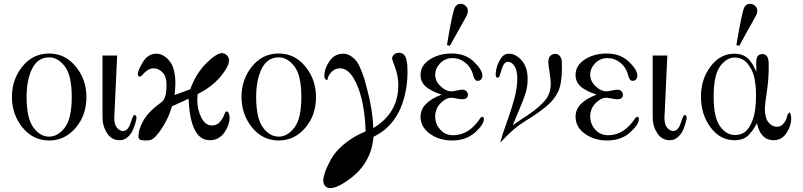

<svg xmlns="http://www.w3.org/2000/svg" viewBox="-20 -719 4176 998"><path d="M429.2 -214.8Q429.2 -119.6 373 -54.2Q316.9 11.2 235.8 11.2Q151.9 11.2 96.9 -56.4Q42 -124 42 -215.1Q42 -306.2 96.4 -373.5Q150.9 -440.9 234.9 -440.9Q318.8 -440.9 374 -373Q429.2 -305.2 429.2 -214.8ZM118.2 -214.8Q118.2 -105 153.1 -56.9Q188 -8.8 235.8 -8.8Q280.8 -8.8 316.9 -55.9Q353 -103 353 -215.1Q353 -327.1 316.9 -374Q280.8 -420.9 235.8 -420.9Q176.8 -420.9 147.5 -362.8Q118.2 -304.7 118.2 -214.8Z M512.7 -127.9V-430.2H588.9L574.7 -123Q574.7 -121.1 574.2 -116.5Q573.7 -111.8 573.7 -108.9Q573.7 -70.8 588.6 -54.4Q603.5 -38.1 619.6 -38.1Q644.5 -38.1 657.7 -77.1Q670.9 -116.2 674.8 -119.1Q680.7 -123 685.1 -119.1Q689.5 -115.2 689.5 -106.9Q689.5 -101.1 685.1 -84.5Q680.7 -67.9 671.6 -45.4Q662.6 -22.9 644 -6.6Q625.5 9.8 602.5 9.8Q562.5 9.8 540 -21.7Q517.6 -53.2 513.7 -90.8Q512.7 -103 512.7 -127.9Z M696.3 -333Q696.3 -353 722.9 -396.5Q749.5 -439.9 792.5 -439.9Q829.6 -439.9 860.6 -402.6Q891.6 -365.2 891.6 -285.2Q891.6 -265.1 887.7 -225.1L968.8 -254.9Q998.5 -336.9 1052 -389.9Q1105.5 -442.9 1133.3 -442.9Q1147.5 -442.9 1158.9 -431.9Q1170.4 -420.9 1170.4 -404.8Q1170.4 -374 1126 -320.6Q1081.5 -267.1 1007.3 -230Q1005.4 -210 1005.4 -200.2Q1005.4 -150.4 1025.9 -108.6Q1046.4 -66.9 1081.5 -66.9Q1107.4 -66.9 1123 -85.4Q1138.7 -104 1145.5 -122.1Q1152.3 -140.1 1157.7 -140.1Q1159.7 -140.1 1163.1 -138.2Q1166.5 -136.2 1169.9 -128.2Q1173.3 -120.1 1173.3 -107.9Q1173.3 -67.9 1145.5 -29.1Q1117.7 9.8 1070.3 9.8Q969.2 9.8 960.4 -206.1L873.5 -166Q858.4 -109.9 823.5 -55.4Q788.6 -1 764.6 7.8Q756.8 10.7 739.7 11.2Q716.8 11.2 708.3 7.1Q699.7 2.9 699.7 -12.2Q699.7 -45.4 724.6 -90.8Q749.5 -136.2 807.6 -179.2Q808.6 -179.2 813.5 -183.1Q818.4 -187 819.8 -188Q821.3 -189 825.9 -194.1Q830.6 -199.2 832.5 -203.1Q834.5 -207 837.4 -214.6Q840.3 -222.2 842 -230.5Q843.8 -238.8 844.7 -251Q845.7 -263.2 845.7 -277.8Q845.7 -321.8 824.7 -342.8Q803.7 -363.8 779.3 -363.8Q760.3 -363.8 745.8 -353.3Q731.4 -342.8 722.4 -332.3Q713.4 -321.8 708.5 -320.8Q702.6 -319.8 699.5 -323.5Q696.3 -327.1 696.3 -333Z M1622.6 -214.8Q1622.6 -119.6 1566.4 -54.2Q1510.3 11.2 1429.2 11.2Q1345.2 11.2 1290.3 -56.4Q1235.4 -124 1235.4 -215.1Q1235.4 -306.2 1289.8 -373.5Q1344.2 -440.9 1428.2 -440.9Q1512.2 -440.9 1567.4 -373Q1622.6 -305.2 1622.6 -214.8ZM1311.5 -214.8Q1311.5 -105 1346.4 -56.9Q1381.3 -8.8 1429.2 -8.8Q1474.1 -8.8 1510.3 -55.9Q1546.4 -103 1546.4 -215.1Q1546.4 -327.1 1510.3 -374Q1474.1 -420.9 1429.2 -420.9Q1370.1 -420.9 1340.8 -362.8Q1311.5 -304.7 1311.5 -214.8Z M1880.4 -36.1Q1878.4 -120.1 1862.3 -193.6Q1846.2 -267.1 1816.2 -315.4Q1786.1 -363.8 1748 -363.8Q1738.3 -363.8 1727.3 -360.8Q1716.3 -357.9 1701.2 -343Q1686 -328.1 1681.2 -301.8Q1668.9 -306.6 1667 -315.9Q1666 -319.8 1666 -326.2Q1666 -362.3 1692.6 -401.1Q1719.2 -439.9 1764.2 -439.9Q1786.1 -439.9 1804.2 -427.5Q1822.3 -415 1833.7 -399.9Q1845.2 -384.8 1857.2 -354.5Q1869.1 -324.2 1874.3 -307.6Q1879.4 -291 1888.2 -255.9Q1917 -148.9 1920.4 -53.2Q2050.3 -131.3 2050.3 -275.9Q2050.3 -322.8 2034.2 -366.9Q2018.1 -411.1 2018.1 -414.1Q2018.1 -427.2 2028.6 -436Q2039.1 -444.8 2053.2 -444.8Q2068.4 -444.8 2078.4 -435.8Q2088.4 -426.8 2092.3 -409.9Q2096.2 -393.1 2097.2 -379.2Q2098.1 -365.2 2098.1 -342.8Q2098.1 -256.8 2070.6 -178.5Q2043 -100.1 1983.4 -47.9Q1957.5 -25.9 1921.4 -7.8Q1916.5 38.1 1906.2 67.9Q1877.4 149.9 1806.9 204.3Q1736.3 258.8 1696.3 258.8Q1680.2 258.8 1670.2 247.8Q1660.2 236.8 1660.2 220Q1660.2 203.1 1669.7 175.5Q1679.2 147.9 1700.7 108.4Q1722.2 68.8 1769.3 29.5Q1816.4 -9.8 1880.4 -36.1Z M2166 -112.8Q2166 -186 2275.4 -227.1Q2255.4 -233.9 2242.2 -239.5Q2229 -245.1 2208.5 -257.6Q2188 -270 2177 -288.1Q2166 -306.2 2166 -329.1Q2166 -378.9 2214.1 -409.9Q2262.2 -440.9 2328.1 -440.9Q2398.9 -440.9 2443.1 -398.4Q2487.3 -356 2487.3 -326.2Q2487.3 -314.9 2480.7 -306.9Q2474.1 -298.8 2464.4 -298.8Q2461.4 -298.8 2458.7 -299.3Q2456.1 -299.8 2454.1 -300.8Q2452.1 -301.8 2450.7 -304Q2449.2 -306.2 2447.8 -307.6Q2446.3 -309.1 2444.8 -312.5Q2443.4 -315.9 2442.9 -317.4Q2442.4 -318.8 2440.7 -323Q2439 -327.1 2439 -328.6Q2439 -330.1 2437.5 -334.5Q2436 -338.9 2436 -339.8Q2424.8 -373 2396.5 -395Q2368.2 -417 2332 -417Q2293.9 -417 2268.1 -390.4Q2242.2 -363.8 2242.2 -330.1Q2242.2 -296.9 2270.3 -270.5Q2298.3 -244.1 2326.2 -244.1Q2334 -244.1 2354 -248.5Q2374 -252.9 2383.3 -252.9Q2395.5 -252.9 2403.8 -245.4Q2412.1 -237.8 2412.1 -227.1Q2412.1 -203.1 2382.3 -203.1Q2371.1 -203.1 2353.3 -207Q2335.4 -210.9 2326.2 -210.9Q2297.4 -210.9 2269.8 -182.4Q2242.2 -153.8 2242.2 -113.8Q2242.2 -74.7 2268.3 -45.4Q2294.4 -16.1 2335.4 -16.1Q2417.5 -16.1 2475.1 -103Q2481 -111.8 2487.3 -111.8Q2495.1 -111.8 2495.1 -100.1Q2495.1 -71.3 2448.7 -30Q2402.3 11.2 2330.1 11.2Q2263.2 11.2 2214.6 -23.7Q2166 -58.6 2166 -112.8ZM2303.2 -484.9Q2331.1 -653.8 2344.2 -680.2Q2354 -699.2 2374 -699.2Q2388.2 -699.2 2400.1 -688.7Q2412.1 -678.2 2412.1 -662.1Q2412.1 -649.9 2402.1 -630.9Q2392.1 -611.8 2318.4 -481Z M2556.6 -332Q2556.6 -340.8 2560.3 -361.8Q2564 -382.8 2580.8 -411.4Q2597.7 -439.9 2625 -439.9Q2661.1 -439.9 2691.9 -404.5Q2722.7 -369.1 2722.7 -307.1Q2722.7 -271 2712.2 -236.1Q2701.7 -201.2 2677.7 -146Q2653.8 -90.8 2645 -67.9Q2664.1 -82 2702.4 -106.9Q2740.7 -131.8 2758.8 -146Q2776.9 -160.2 2800.3 -183.1Q2823.7 -206.1 2833.3 -230.5Q2842.8 -254.9 2842.8 -286.1Q2842.8 -306.2 2836.4 -344.5Q2830.1 -382.8 2830.1 -396Q2830.1 -418.9 2841.1 -429Q2852.1 -439 2864.7 -439Q2881.8 -439 2890.4 -427Q2898.9 -415 2899.9 -403.1Q2900.9 -391.1 2900.9 -367.2Q2900.9 -284.2 2880.9 -242.2Q2860.8 -200.2 2820.8 -167Q2780.8 -133.8 2727.8 -100.8Q2674.8 -67.9 2648.9 -44.9Q2634.8 -32.7 2610.4 -8.3Q2585.9 16.1 2580.1 22Q2589.8 -16.1 2614.3 -83.5Q2638.7 -150.9 2653.8 -207Q2668.9 -263.2 2668.9 -311Q2668.9 -352.1 2654.3 -375Q2639.6 -397.9 2620.1 -397.9Q2599.1 -397.9 2587.9 -359.4Q2576.7 -320.8 2573.7 -317.9Q2556.6 -309.1 2556.6 -332Z M2971.7 -112.8Q2971.7 -186 3081.1 -227.1Q3061 -233.9 3047.9 -239.5Q3034.7 -245.1 3014.2 -257.6Q2993.7 -270 2982.7 -288.1Q2971.7 -306.2 2971.7 -329.1Q2971.7 -378.9 3019.8 -409.9Q3067.9 -440.9 3133.8 -440.9Q3204.6 -440.9 3248.8 -398.4Q3293 -356 3293 -326.2Q3293 -314.9 3286.4 -306.9Q3279.8 -298.8 3270 -298.8Q3267.1 -298.8 3264.4 -299.3Q3261.7 -299.8 3259.8 -300.8Q3257.8 -301.8 3256.3 -304Q3254.9 -306.2 3253.4 -307.6Q3252 -309.1 3250.5 -312.5Q3249 -315.9 3248.5 -317.4Q3248 -318.8 3246.3 -323Q3244.6 -327.1 3244.6 -328.6Q3244.6 -330.1 3243.2 -334.5Q3241.7 -338.9 3241.7 -339.8Q3230.5 -373 3202.1 -395Q3173.8 -417 3137.7 -417Q3099.6 -417 3073.7 -390.4Q3047.9 -363.8 3047.9 -330.1Q3047.9 -296.9 3075.9 -270.5Q3104 -244.1 3131.8 -244.1Q3139.6 -244.1 3159.7 -248.5Q3179.7 -252.9 3189 -252.9Q3201.2 -252.9 3209.5 -245.4Q3217.8 -237.8 3217.8 -227.1Q3217.8 -203.1 3188 -203.1Q3176.8 -203.1 3158.9 -207Q3141.1 -210.9 3131.8 -210.9Q3103 -210.9 3075.4 -182.4Q3047.9 -153.8 3047.9 -113.8Q3047.9 -74.7 3074 -45.4Q3100.1 -16.1 3141.1 -16.1Q3223.1 -16.1 3280.8 -103Q3286.6 -111.8 3293 -111.8Q3300.8 -111.8 3300.8 -100.1Q3300.8 -71.3 3254.4 -30Q3208 11.2 3135.7 11.2Q3068.8 11.2 3020.3 -23.7Q2971.7 -58.6 2971.7 -112.8Z M3372.6 -127.9V-430.2H3448.7L3434.6 -123Q3434.6 -121.1 3434.1 -116.5Q3433.6 -111.8 3433.6 -108.9Q3433.6 -70.8 3448.5 -54.4Q3463.4 -38.1 3479.5 -38.1Q3504.4 -38.1 3517.6 -77.1Q3530.8 -116.2 3534.7 -119.1Q3540.5 -123 3544.9 -119.1Q3549.3 -115.2 3549.3 -106.9Q3549.3 -101.1 3544.9 -84.5Q3540.5 -67.9 3531.5 -45.4Q3522.5 -22.9 3503.9 -6.6Q3485.4 9.8 3462.4 9.8Q3422.4 9.8 3399.9 -21.7Q3377.4 -53.2 3373.5 -90.8Q3372.6 -103 3372.6 -127.9Z M3623.5 -216.8Q3623.5 -307.6 3673.6 -373.8Q3723.6 -439.9 3797.4 -439.9Q3823.2 -439.9 3843.5 -430.9Q3863.8 -421.9 3877.2 -405Q3890.6 -388.2 3897 -376Q3903.3 -363.8 3911.6 -345.2Q3910.6 -364.3 3910.6 -393.1Q3910.6 -438 3942.4 -438Q3975.6 -438 3975.6 -387.2V-357.9Q3974.6 -297.9 3965.1 -235.4Q3955.6 -172.9 3955.6 -157.2Q3955.6 -105.5 3974.6 -82.8Q3993.7 -60.1 4017.6 -60.1Q4036.6 -60.1 4049.1 -73Q4061.5 -85.9 4066.4 -98.1Q4069.3 -105 4071.5 -114.5Q4073.7 -124 4076.7 -127.9Q4079.6 -131.8 4086.4 -134.8Q4092.3 -117.7 4092.8 -105Q4092.8 -64.9 4068.1 -27.6Q4043.5 9.8 4000.5 9.8Q3933.6 9.8 3914.6 -78.1Q3902.3 -57.1 3897 -48.6Q3891.6 -40 3876.5 -22.5Q3861.3 -4.9 3842 2.4Q3822.8 9.8 3797.4 9.8Q3723.1 9.8 3673.3 -57.1Q3623.5 -124 3623.5 -216.8ZM3689.5 -215.8Q3689.5 -109.9 3721.9 -63.5Q3754.4 -17.1 3800.8 -17.1Q3847.7 -17.1 3873 -56.2Q3898.4 -95.2 3905.8 -152.8Q3909.7 -182.6 3909.7 -227.1Q3909.7 -273.9 3901.1 -314.5Q3892.6 -355 3866.5 -387.5Q3840.3 -419.9 3799.3 -419.9Q3756.3 -419.9 3722.9 -374.3Q3689.5 -328.6 3689.5 -215.8ZM3807.6 -484.9Q3836.4 -655.8 3848.6 -680.2Q3857.4 -699.2 3878.4 -699.2Q3893.6 -699.2 3905 -688.7Q3916.5 -678.2 3916.5 -662.1Q3916.5 -652.3 3911.1 -641.1Q3905.8 -629.9 3862.3 -553.2Q3838.4 -509.3 3822.8 -481Z"/></svg>

Font: CMU Serif Upright Italic
Style: UprightItalic
Weight: 500
Version: Version 0.7.0